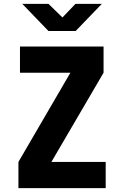

<svg xmlns="http://www.w3.org/2000/svg" viewBox="-20 -970 640 990"><path d="M230 -810H370L505 -950H369L302 -880L230 -950H95ZM75 0H525V-135H245L514 -595V-730H83V-595H343L75 -135Z"/></svg>

Font: JetBrains Mono ExtraBold
Style: Regular
Weight: 800
Monospace: yes
Designer: Philipp Nurullin, Konstantin Bulenkov
Foundry: JetBrains
Version: Version 2.305